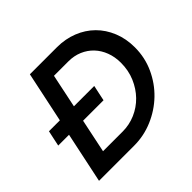

<svg xmlns="http://www.w3.org/2000/svg" viewBox="-166 -891 1082 1082"><g transform="rotate(-45 375.0 -350.0)"><path d="M49 0Q65 -76 81 -151.5Q97 -227 113 -303H27Q32 -327 37 -350.5Q42 -374 47 -397H134Q150 -473 166 -548.5Q182 -624 198 -700H414Q480 -700 537 -677.5Q594 -655 635.5 -614Q677 -573 700.5 -515.5Q724 -458 724 -389Q724 -308 691.5 -237Q659 -166 604.5 -113.5Q550 -61 478.5 -30.5Q407 0 329 0ZM403 -598H288L246 -397H408Q403 -374 398 -350.5Q393 -327 388 -303H225Q214 -252 204 -202.5Q194 -153 183 -102H340Q393 -102 441.5 -123Q490 -144 526.5 -181.5Q563 -219 585 -270.5Q607 -322 607 -383Q607 -430 592 -469.5Q577 -509 550 -537.5Q523 -566 485.5 -582Q448 -598 403 -598Z"/></g></svg>

Font: Rosa Sans Medium
Style: Italic
Weight: 500
Italic angle: -12°
Designer: Pentagram / MCKL
Foundry: Pentagram / MCKL
Version: Version 1.005;September 16, 2019;FontCreator 11.5.0.2425 64-